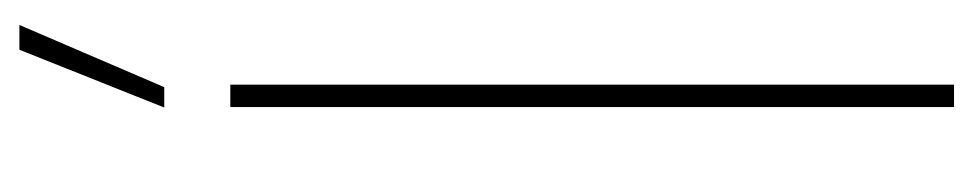

<svg xmlns="http://www.w3.org/2000/svg" viewBox="-413 -566 979 193"><g transform="rotate(-90 76.5 -469.5)"><path d="M87.9 -727.5V0H65.4V-727.5ZM64.9 -793.9 123 -939.5H147.9L85.4 -793.9Z"/></g></svg>

Font: Inter Display Thin
Style: Regular
Weight: 100
Designer: Rasmus Andersson
Foundry: rsms
Version: Version 4.000;git-a52131595